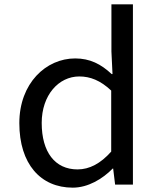

<svg xmlns="http://www.w3.org/2000/svg" viewBox="-20 -850 740 884"><path d="M69 -283C69 -95 167 14 315 14C385 14 452 -26 499 -74H501L510 0H592V-830H493V-613L498 -509H494C445 -555 394 -581 326 -581C192 -581 69 -467 69 -283ZM492 -152C443 -97 392 -70 337 -70C233 -70 172 -150 172 -284C172 -412 250 -498 345 -498C395 -498 442 -480 492 -433Z"/></svg>

Font: Kawkab Mono Light
Style: Bold
Weight: 400
Monospace: yes
Designer: Abdullah Arif
Foundry: Abdullah Arif
Version: Version 1.000;PS 000.500;hotconv 1.0.88;makeotf.lib2.5.64775